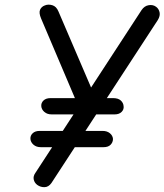

<svg xmlns="http://www.w3.org/2000/svg" viewBox="-20 -793 697 814"><path d="M332 -296 154 -715Q144 -739 150 -752Q156 -765 170 -770Q184 -776 201.5 -771Q219 -766 228 -744L385 -378ZM138 -9Q126 -18 123 -32Q120 -46 130 -60L580 -750Q592 -768 610.5 -771Q629 -774 642 -764Q653 -756 656.5 -741Q660 -726 649 -708L198 -17Q186 0 169 0.5Q152 1 138 -9ZM466 -308H199Q180 -308 168 -318.5Q156 -329 155 -343Q154 -357 164.5 -367Q175 -377 194 -377H460Q481 -377 492 -367Q503 -357 504 -343Q506 -329 495.5 -318.5Q485 -308 466 -308ZM419 -169H153Q134 -169 122 -179.5Q110 -190 109 -204Q108 -218 118.5 -228Q129 -238 148 -238H415Q434 -238 446 -228Q458 -218 459 -204Q459 -190 449 -179.5Q439 -169 419 -169Z"/></svg>

Font: Edu TAS Beginner Medium
Style: Regular
Weight: 500
Version: Version 1.003